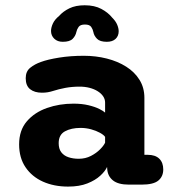

<svg xmlns="http://www.w3.org/2000/svg" viewBox="-20 -699 659 728"><path d="M468 1Q428 1 408 -15.2Q388 -31.5 386.5 -59L386 -66Q379 -50 360.2 -32.8Q341.5 -15.5 311.2 -3.5Q281 8.5 238 8.5Q185 8.5 143 -10.2Q101 -29 76.8 -64.8Q52.5 -100.5 52.5 -151.5Q52.5 -205 81.8 -239Q111 -273 158 -289.5Q205 -306 258.5 -306Q290.5 -306 315.5 -300Q340.5 -294 356.8 -285.8Q373 -277.5 378.5 -272V-310Q378.5 -323 371 -334Q363.5 -345 350.2 -353.2Q337 -361.5 319.5 -366Q302 -370.5 282 -370.5Q253 -370.5 227.8 -365.8Q202.5 -361 182.5 -354.5Q171.5 -351 161.2 -349.2Q151 -347.5 139 -347.5Q111 -347.5 94.2 -360.8Q77.5 -374 77.5 -402.5Q77.5 -428.5 94.8 -442.2Q112 -456 135 -464Q160.5 -473.5 203.8 -480.5Q247 -487.5 298 -487.5Q343.5 -487.5 385 -477Q426.5 -466.5 458.5 -446.2Q490.5 -426 509 -396.2Q527.5 -366.5 527.5 -328V-112H540Q569 -112 584 -97.2Q599 -82.5 599 -56.5Q599 -30 580.5 -14.5Q562 1 517.5 1ZM378.5 -180Q373.5 -187.5 359 -195.5Q344.5 -203.5 325.2 -208.8Q306 -214 285.5 -214Q250 -214 226.2 -201Q202.5 -188 202.5 -156Q202.5 -134.5 212.5 -121.5Q222.5 -108.5 239.8 -102.8Q257 -97 278.5 -97Q304 -97 324.8 -107.8Q345.5 -118.5 359.5 -132.8Q373.5 -147 378.5 -158ZM385 -540.5Q359 -540.5 347.8 -552Q336.5 -563.5 334 -577.5Q332 -588 325.8 -597Q319.5 -606 302 -606Q284.5 -606 278 -596.8Q271.5 -587.5 269.5 -577.5Q266.5 -563 255.5 -551.8Q244.5 -540.5 218 -540.5Q198 -540.5 185.8 -552.2Q173.5 -564 173.5 -581.5Q173.5 -594.5 180.5 -609.8Q187.5 -625 204 -638.5Q219.5 -656 243.2 -667.5Q267 -679 301 -679Q338.5 -679 364.2 -665.2Q390 -651.5 405.5 -632Q419 -618.5 424.5 -605Q430 -591.5 430 -580.5Q430 -562.5 418.2 -551.5Q406.5 -540.5 385 -540.5Z"/></svg>

Font: Sono ExtraLight Monospace
Style: Bold
Weight: 700
Version: Version 2.112